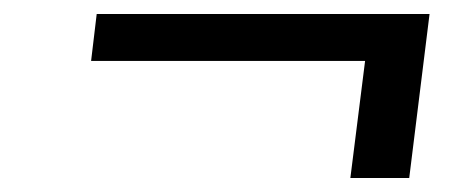

<svg xmlns="http://www.w3.org/2000/svg" viewBox="-20 -369 665 274"><path d="M118 -349 110 -282H501L480 -115H564L593 -349Z"/></svg>

Font: Gamestation Extended
Style: Italic
Weight: 400
Width: 7
Designer: Jonas Hecksher
Foundry: Jonas Hecksher, Playtypeª, e-types AS
Version: Version 1.003